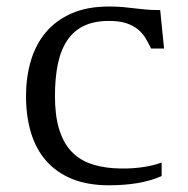

<svg xmlns="http://www.w3.org/2000/svg" viewBox="-20 -549 567 580"><path d="M321.8 -41Q341.8 -39.6 361.8 -40Q381.8 -40.5 400.9 -42.7Q419.9 -44.9 437 -48.8Q454.1 -52.7 468.3 -58.1V-17.1Q434.6 -2.4 395 4.2Q355.5 10.7 309.1 10.7Q245.1 10.7 198.2 -8.3Q151.4 -27.3 120.1 -62.5Q88.9 -97.7 73.7 -147.7Q58.6 -197.8 58.6 -259.3Q58.6 -315.4 73 -364.7Q87.4 -414.1 117.9 -450.7Q148.4 -487.3 195.8 -508.3Q243.2 -529.3 309.1 -529.3Q334.5 -529.3 352.1 -527.6Q369.6 -525.9 385.7 -523.9Q401.9 -522 419.7 -520.3Q437.5 -518.6 463.9 -518.6L475.6 -402.3H436.5Q428.7 -418.5 419.7 -433.6Q410.6 -448.7 396.7 -460.2Q382.8 -471.7 361.8 -478.8Q340.8 -485.8 309.1 -485.8Q264.6 -485.8 233.6 -470.9Q202.6 -456.1 183.1 -427Q163.6 -397.9 154.8 -355.7Q146 -313.5 146 -259.3Q146 -201.2 158 -160.9Q169.9 -120.6 192.6 -95Q215.3 -69.3 247.8 -56.6Q280.3 -43.9 321.8 -41Z"/></svg>

Font: Arian AMU Serif
Style: Regular
Weight: 400
Designer: Ruben Hakobyan (Tarumian)
Foundry: Ruben Hakobyan (Tarumian)
Version: Version 1.002